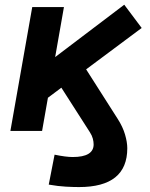

<svg xmlns="http://www.w3.org/2000/svg" viewBox="-20 -547 626 802"><path d="M310.1 234.4Q287.1 234.4 255.1 232.7Q223.1 231 183.6 224.1L208 99.1Q255.4 108.9 283.7 108.9Q371.1 108.9 371.1 56.2Q371.1 44.9 367.7 32Q364.3 19 355.5 5.4L236.3 -180.7L180.2 -138.7L155.8 0H23.4L114.7 -517.6H247.1L210.4 -308.6L499 -527.3L571.8 -430.2L339.8 -257.3L471.7 -50.3Q492.7 -17.6 502.2 14.6Q511.7 46.9 511.7 72.3Q511.7 234.4 310.1 234.4Z"/></svg>

Font: CaskaydiaCove NF
Style: Bold Italic
Weight: 700
Italic angle: -10°
Designer: Aaron Bell
Foundry: Saja Typeworks
Version: Version 2111.001; VTT 6.35;Nerd Fonts 3.2.1